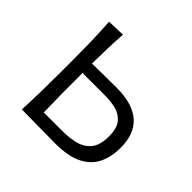

<svg xmlns="http://www.w3.org/2000/svg" viewBox="-131 -633 769 769"><g transform="rotate(45 254.0 -248.0)"><path d="M81.5 0Q84 -55.5 85 -107Q86 -158.5 86 -219.5V-269.5Q86 -334 84.8 -387Q83.5 -440 80 -495.5L156 -498Q153 -455 151.8 -413.8Q150.5 -372.5 150 -328.5Q181 -329 218.2 -329.5Q255.5 -330 288.5 -330Q470 -330 470 -170.5Q470 -121 451.8 -82Q433.5 -43 390.2 -20.5Q347 2 272 2Q216 2 166 1Q116 0 81.5 0ZM152 -53.5H258Q298.5 -53.5 331.8 -62.5Q365 -71.5 384.8 -96.5Q404.5 -121.5 404.5 -170.5Q404.5 -218 385 -240Q365.5 -262 337 -268.5Q308.5 -275 281.5 -275H150Q150 -212.5 150.2 -160.5Q150.5 -108.5 152 -53.5Z"/></g></svg>

Font: Commissioner Flair Light
Style: Regular
Weight: 300
Designer: Kostas Bartsokas
Foundry: Kostas Bartsokas
Version: Version 1.000; ttfautohint (v1.8.3)